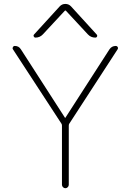

<svg xmlns="http://www.w3.org/2000/svg" viewBox="-20 -992 662 991"><path d="M478.5 -814.5Q483.4 -809.6 481 -803.7Q478.5 -797.9 471.7 -797.9Q449.2 -797.9 433.6 -814.5L320.3 -936.5Q317.4 -939.5 314.5 -936.5L201.2 -814.5Q185.5 -797.9 163.1 -797.9Q157.2 -797.9 154.3 -803.7Q151.4 -809.6 156.2 -814.5L288.1 -959Q299.8 -971.7 317.4 -971.7Q335 -971.7 346.7 -959ZM314.5 -385.7Q314.5 -383.8 316.4 -383.8Q318.4 -383.8 318.4 -385.7L544.9 -737.3Q556.6 -754.9 578.1 -754.9Q584 -754.9 587.9 -749Q588.9 -746.1 588.9 -743.2Q588.9 -740.2 586.9 -737.3L336.9 -352.5Q335 -348.6 335 -343.8V-38.1Q335 -31.2 329.6 -25.9Q324.2 -20.5 317.4 -20.5Q310.5 -20.5 305.2 -25.9Q299.8 -31.2 299.8 -38.1V-343.8Q299.8 -348.6 297.9 -352.5L46.9 -737.3Q44.9 -740.2 44.9 -744.1Q44.9 -746.1 46.9 -749Q49.8 -754.9 56.6 -754.9Q77.1 -754.9 87.9 -737.3Z"/></svg>

Font: Gen Jyuu Gothic ExtraLight
Style: Regular
Weight: 100
Designer: [Source Han Sans]
Ryoko NISHIZUKA  (kana & ideographs); Paul D. Hunt (Latin, Greek & Cyrillic); Wenlong ZHANG  (bopomofo
Version: Version 1.002.20150607